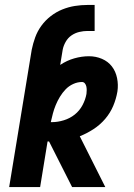

<svg xmlns="http://www.w3.org/2000/svg" viewBox="-20 -755 540 775"><path d="M17 0 108 -554Q113 -579 122 -604Q131 -629 147 -651Q163 -673 185 -690Q207 -707 232 -717Q257 -727 282.5 -731Q308 -735 333 -735H362V-630H333Q317 -630 300 -626Q283 -622 268.5 -612Q254 -602 245 -586Q236 -570 233 -554L223 -493Q250 -511 280 -519.5Q310 -528 339 -528Q367 -528 391.5 -517.5Q416 -507 431.5 -487Q447 -467 452.5 -440Q458 -413 454 -386Q449 -356 437 -327.5Q425 -299 404.5 -275Q384 -251 357 -233.5Q330 -216 302 -205L405 0H271L178 -184H172L142 0ZM190 -262Q213 -262 237.5 -269.5Q262 -277 281.5 -292.5Q301 -308 313 -330.5Q325 -353 329 -376Q330 -384 330 -391.5Q330 -399 328.5 -406Q327 -413 322.5 -418.5Q318 -424 311 -424Q293 -424 275.5 -416Q258 -408 245 -394.5Q232 -381 222 -364.5Q212 -348 205 -331Q198 -314 193.5 -297Q189 -280 185 -262Z"/></svg>

Font: Iosevka Curly Extrabold
Style: Italic
Weight: 800
Italic angle: -9°
Monospace: yes
Designer: Belleve Invis
Foundry: Belleve Invis
Version: Version 22.1.2; ttfautohint (v1.8.4)